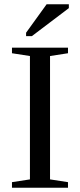

<svg xmlns="http://www.w3.org/2000/svg" viewBox="-20 -878 373 898"><path d="M214 -39 298 -26V0H36V-26L120 -39V-616L36 -629V-655H298V-629L214 -616ZM102 -709V-725L198 -858H302V-840L129 -709Z"/></svg>

Font: Libra Serif Modern
Style: Regular
Weight: 400
Designer: Stefan Peev, Context Ltd
Foundry: Stefan Peev, Context Ltd
Version: Version 1.000